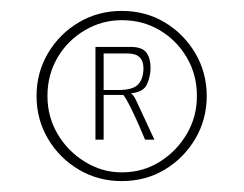

<svg xmlns="http://www.w3.org/2000/svg" viewBox="-20 -611 447 352"><path d="M203 -279Q160 -279 124.5 -300Q89 -321 68 -356.5Q47 -392 47 -435Q47 -478 68 -513.5Q89 -549 124.5 -570Q160 -591 203 -591Q247 -591 282 -570Q317 -549 338 -513.5Q359 -478 359 -435Q359 -392 338 -356.5Q317 -321 282 -300Q247 -279 203 -279ZM203 -295Q242 -295 273 -314.5Q304 -334 322.5 -365.5Q341 -397 341 -435Q341 -474 322.5 -505.5Q304 -537 273 -555.5Q242 -574 203 -574Q167 -574 135.5 -555.5Q104 -537 85.5 -505.5Q67 -474 67 -435Q67 -397 85.5 -365.5Q104 -334 135.5 -314.5Q167 -295 203 -295ZM155 -355V-525H219Q241 -525 248.5 -514.5Q256 -504 256 -487Q256 -471 249.5 -456.5Q243 -442 220 -440Q225 -437 230 -426Q235 -415 237 -411L263 -355H246Q241 -367 233.5 -384Q226 -401 218.5 -416Q211 -431 206 -437H170V-355ZM170 -446H197Q224 -446 233.5 -456.5Q243 -467 243 -486Q243 -499 236 -506Q229 -513 213 -513H170Z"/></svg>

Font: Alumni Sans ExtraLight
Style: Regular
Weight: 250
Version: Version 1.018